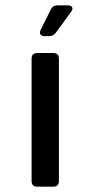

<svg xmlns="http://www.w3.org/2000/svg" viewBox="-20 -697 337 717"><path d="M147 -562Q135 -562 131 -568.5Q127 -575 132 -586L170 -662Q177 -677 194 -677H233Q246 -677 249.5 -669.5Q253 -662 245 -652L188 -574Q178 -562 163 -562ZM119 0Q98 0 98 -21V-478Q98 -499 119 -499H179Q200 -499 200 -478V-21Q200 0 179 0Z"/></svg>

Font: Pitagon Sans Medium
Style: Regular
Weight: 500
Designer: Travis Tran
Foundry: Pitagon
Version: Version 1.001; ttfautohint (v1.8.4.7-5d5b);gftools[0.9.26]